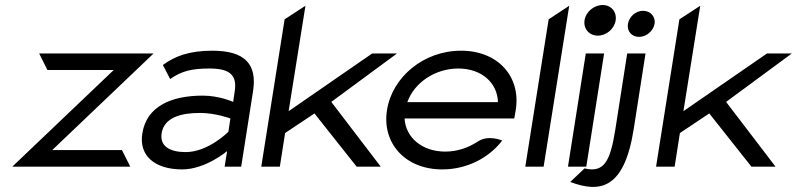

<svg xmlns="http://www.w3.org/2000/svg" viewBox="-20 -664 3175 765"><path d="M29 0H499L466 -66H188L592 -451H136L169 -385H433Z M547 -132C533 -45 595 11 706 11C799 11 885 -62 885 -62L875 0H941L988 -299C1006 -410 954 -462 826 -462C734 -462 676 -440 629 -405L658 -349C704 -382 747 -391 815 -391C894 -391 926 -366 915 -299L909 -258C909 -258 854 -283 788 -283C663 -283 564 -241 547 -132ZM624 -133C634 -197 703 -214 777 -214C839 -214 898 -192 898 -192L890 -139C890 -139 810 -58 720 -58C657 -58 616 -81 624 -133Z M1021 0H1095L1116 -134L1233 -212L1401 0H1497L1300 -258L1562 -451H1463L1130 -221L1197 -641L1114 -587Z M1522 -226C1501 -95 1593 11 1742 11C1841 11 1928 -35 1981 -104C1981 -104 1925 -129 1882 -99C1845 -75 1801 -60 1754 -60C1662 -60 1596 -116 1592 -192H2029L2035 -226C2056 -357 1966 -462 1817 -462C1668 -462 1543 -357 1522 -226ZM1603 -257C1630 -334 1713 -391 1806 -391C1899 -391 1962 -334 1964 -257Z M2073 0H2146L2248 -641L2166 -587Z M2309 -583C2304 -549 2328 -522 2362 -522C2396 -522 2428 -549 2433 -583C2438 -617 2415 -644 2381 -644C2347 -644 2314 -617 2309 -583ZM2243 0H2316L2387 -451H2314Z M2252 61C2369 105 2467 92 2505 -150L2552 -451H2479L2432 -150C2412 -23 2388 26 2309 7ZM2482 -569C2477 -540 2497 -517 2526 -517C2555 -517 2583 -540 2588 -569C2593 -598 2571 -621 2542 -621C2513 -621 2487 -598 2482 -569Z M2594 0H2668L2689 -134L2806 -212L2974 0H3070L2873 -258L3135 -451H3036L2703 -221L2770 -641L2687 -587Z"/></svg>

Font: Charger Sport
Style: ExtObl
Weight: 400
Designer: Jasper
Foundry: Cannot Into Space Fonts
Version: Version 1.1